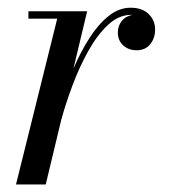

<svg xmlns="http://www.w3.org/2000/svg" viewBox="-20 -490 456 510"><path d="M132 -440.5H55.5V-460H211.5L175 -307.5Q194 -352 217.5 -388.8Q241 -425.5 268.5 -447.5Q296 -469.5 327 -469.5Q357.5 -469.5 374.8 -452.8Q392 -436 392 -411.5Q392 -388.5 379 -372.5Q366 -356.5 343 -356.5Q321.5 -356.5 307.2 -369.5Q293 -382.5 293 -403.5Q293 -421 303.2 -434Q313.5 -447 332 -450.5Q330 -450.5 328 -450.5Q295.5 -450.5 267 -424Q238.5 -397.5 214.8 -355Q191 -312.5 172.8 -263.8Q154.5 -215 142.5 -171L101.5 0H22.5Z"/></svg>

Font: Bodoni* 11pt
Style: Italic
Weight: 400
Italic angle: -13°
Version: Version 2.3